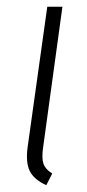

<svg xmlns="http://www.w3.org/2000/svg" viewBox="-20 -542 258 569"><path d="M165 -522 107.9 -106Q103 -73.2 108.9 -56.6Q114.7 -40 134.8 -27.8L117.2 6.8Q80.6 -9.8 68.1 -35.4Q55.7 -61 62 -106.9L120.1 -522Z"/></svg>

Font: Fira Sans Compressed ExtraLight
Style: Italic
Weight: 250
Width: 3
Italic angle: -8°
Designer: Carrois Corporate & Edenspiekermann AG
Foundry: Carrois Corporate GbR & Edenspiekermann AG
Version: Version 4.203;PS 004.203;hotconv 1.0.88;makeotf.lib2.5.64775